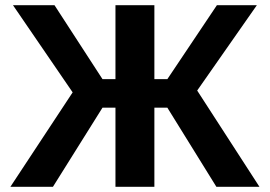

<svg xmlns="http://www.w3.org/2000/svg" viewBox="-20 -720 1040 740"><path d="M260 -364 30 -700H190L375 -415H425V-700H575V-415H625L816 -700H970L740 -371L980 0H814L625 -305H575V0H425V-305H375L184 0H20Z"/></svg>

Font: Golos Text DemiBold
Style: Regular
Weight: 600
Designer: A.Korolkova, Vitaly Kuzmin
Foundry: ParaType Ltd
Version: Version 2.002